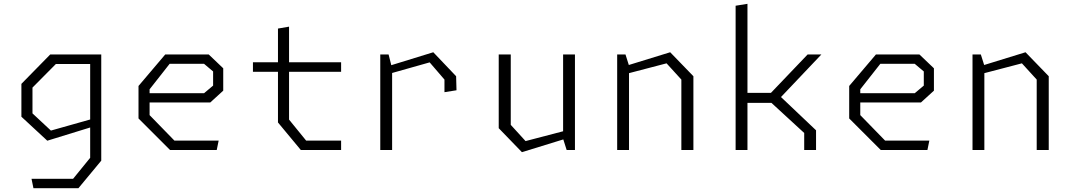

<svg xmlns="http://www.w3.org/2000/svg" viewBox="-20 -785 5620 1005"><path d="M145 151H362.5L452 41V-139.5V-149.5V-500H510V56L390.5 200H155ZM92 -174V-346L243 -500H485.5V-450H272.5L150 -326.5V-191.5L246.5 -101.5L485.5 -169V-128L227.5 -48.5Z M705 -165V-335L845 -500H1072.5L1148.5 -427.5V-310.5L1080.5 -248.5H734V-297H1048L1095.5 -337V-411L1048 -451H868L763 -317.5V-182.5L893 -49H1124.5L1114.5 0H870Z M1435 -144V-635.5L1493 -645.5V-159L1582.5 -49H1765.5V0H1554.5ZM1304 -459H1765.5V-409H1304Z M2306.5 -368.5 2229 -458.5 1990 -391V-432L2248 -511.5L2367.5 -386L2369.5 -312.5L2306.5 -302.5ZM1970.5 -500H2014L2032.5 -426.5V0H1970.5Z M2653.5 -131.5 2731 -46.5 2970 -109V-68L2712 11.5L2590.5 -114V-500H2653.5ZM2989.5 0H2946L2927.5 -58.5V-500H2989.5Z M3546.5 -368.5 3469 -453.5 3230 -391V-432L3488 -511.5L3609.5 -386V0H3546.5ZM3210.5 -500H3254L3272.5 -441.5V0H3210.5Z M4189.5 -89 4005.5 -258 4033 -246.5H3870.5V-299H4037L3993.5 -276L4207.5 -500H4279.5L4057.5 -266V-287L4251.5 -103V0H4189.5ZM3830.5 -755 3892.5 -765V0H3830.5Z M4425 -165V-335L4565 -500H4792.5L4868.5 -427.5V-310.5L4800.5 -248.5H4454V-297H4768L4815.5 -337V-411L4768 -451H4588L4483 -317.5V-182.5L4613 -49H4844.5L4834.5 0H4590Z M5406.5 -368.5 5329 -453.5 5090 -391V-432L5348 -511.5L5469.5 -386V0H5406.5ZM5070.5 -500H5114L5132.5 -441.5V0H5070.5Z"/></svg>

Font: Monaspace Krypton Var ExLight
Style: Regular
Weight: 200
Designer: Riley Cran and the Lettermatic Team
Version: Version 1.200 (Monaspace Krypton Var)